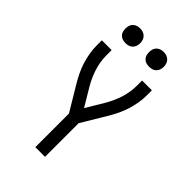

<svg xmlns="http://www.w3.org/2000/svg" viewBox="-276 -1050 1151 1151"><g transform="rotate(45 300.0 -474.0)"><path d="M259 0V-285L162 -447Q146 -474 132 -503.5Q118 -533 108.5 -564Q99 -595 93.5 -627Q88 -659 88 -691V-735H171V-691Q171 -636 188 -583.5Q205 -531 233 -484L300 -372L367 -484Q395 -531 412 -583.5Q429 -636 429 -691V-735H512V-691Q512 -659 506.5 -627Q501 -595 491.5 -564Q482 -533 468 -503.5Q454 -474 438 -447L341 -285V0ZM400 -823Q387 -823 375 -826.5Q363 -830 354 -839Q345 -848 341.5 -860Q338 -872 338 -885Q338 -898 341.5 -910Q345 -922 354 -931Q363 -940 375 -944Q387 -948 400 -948Q413 -948 425 -944Q437 -940 446 -931Q455 -922 459 -910Q463 -898 463 -885Q463 -872 459 -860Q455 -848 446 -839Q437 -830 425 -826.5Q413 -823 400 -823ZM200 -823Q187 -823 175 -826.5Q163 -830 154 -839Q145 -848 141.5 -860Q138 -872 138 -885Q138 -898 141.5 -910Q145 -922 154 -931Q163 -940 175 -944Q187 -948 200 -948Q213 -948 225 -944Q237 -940 246 -931Q255 -922 259 -910Q263 -898 263 -885Q263 -872 259 -860Q255 -848 246 -839Q237 -830 225 -826.5Q213 -823 200 -823Z"/></g></svg>

Font: Iosevka Curly Extended
Style: Regular
Weight: 400
Width: 7
Monospace: yes
Designer: Belleve Invis
Foundry: Belleve Invis
Version: Version 11.1.0; ttfautohint (v1.8.3)